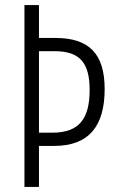

<svg xmlns="http://www.w3.org/2000/svg" viewBox="-20 -734 460 754"><path d="M391 -384C391 -524 329 -585 197 -585H133V-714H76V0H133V-161H193C330 -161 391 -240 391 -384ZM186 -213H133V-533H194C292 -533 332 -489 332 -381C332 -269 292 -213 186 -213Z"/></svg>

Font: Noto Sans Bengali ExtraCondensed Light
Style: Regular
Weight: 300
Width: 2
Designer: Joana Ranito - Universal Thirst; Jelle Bosma - Monotype Design Team
Foundry: Universal Thirst ehf.
Version: Version 3.000